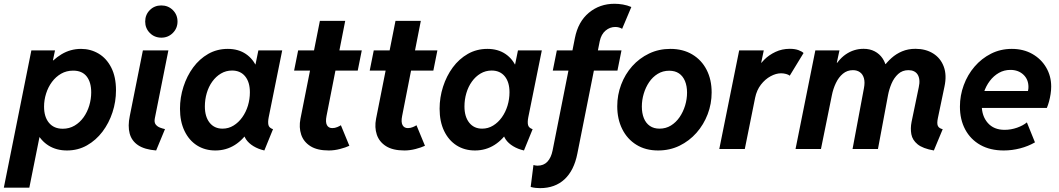

<svg xmlns="http://www.w3.org/2000/svg" viewBox="-52 -790 5617 1018"><path d="M-31.7 205.1 114.3 -522.9H239.7L228.5 -469.7H249.5L211.9 -426.8L153.3 -128.9L177.7 -62.5H157.2L103.5 205.1ZM303.2 7.8Q247.6 7.8 206.1 -17.8Q164.6 -43.5 141.6 -90.8Q118.7 -138.2 118.7 -203.1Q118.7 -262.7 137.9 -320.8Q157.2 -378.9 192.1 -426.5Q227.1 -474.1 274.4 -502.4Q321.8 -530.8 377.9 -530.8Q428.2 -530.8 470.5 -505.9Q512.7 -481 537.8 -431.9Q563 -382.8 563 -311Q563 -251 544.4 -194.3Q525.9 -137.7 491.5 -92Q457 -46.4 409.2 -19.3Q361.3 7.8 303.2 7.8ZM280.8 -107.4Q315.4 -107.4 343.5 -124Q371.6 -140.6 391.4 -168.5Q411.1 -196.3 421.4 -230.7Q431.6 -265.1 431.6 -300.3Q431.6 -354 407.5 -384.8Q383.3 -415.5 335.9 -415.5Q300.3 -415.5 272 -399.2Q243.7 -382.8 223.4 -355.5Q203.1 -328.1 192.4 -293.9Q181.6 -259.8 181.6 -224.6Q181.6 -169.9 207.8 -138.7Q233.9 -107.4 280.8 -107.4Z M775.9 7.8Q714.8 2.9 680.4 -20Q646 -43 635.5 -82.3Q625 -121.6 636.2 -175.3L705.6 -522.9H840.8L769 -163.1Q764.6 -141.6 773.4 -130.1Q782.2 -118.7 796.6 -113.3Q811 -107.9 822.8 -105.5ZM803.7 -590.3Q767.1 -590.3 742.4 -615.2Q717.8 -640.1 717.8 -675.8Q717.8 -711.9 742.4 -736.6Q767.1 -761.2 803.2 -761.2Q839.4 -761.2 864.3 -736.6Q889.2 -711.9 889.2 -675.8Q889.2 -640.1 864.3 -615.2Q839.4 -590.3 803.7 -590.3Z M1089.8 7.8Q1034.7 7.8 992.4 -19Q950.2 -45.9 926.3 -95.7Q902.3 -145.5 902.3 -213.4Q902.3 -273.4 920.7 -330.3Q939 -387.2 972.2 -432.4Q1005.4 -477.5 1052 -504.2Q1098.6 -530.8 1155.8 -530.8Q1211.9 -530.8 1251.7 -503.7Q1291.5 -476.6 1310.1 -430.2L1239.3 -448.7H1356.9L1293.9 -405.3L1317.9 -522.9H1444.3L1372.6 -168Q1367.7 -142.6 1371.3 -127.2Q1375 -111.8 1395.5 -105L1349.6 7.8Q1317.4 0.5 1292 -14.9Q1266.6 -30.3 1252.4 -51.3Q1238.3 -72.3 1240.2 -96.2L1304.2 -65.4H1182.6L1272.9 -106Q1239.7 -50.8 1193.4 -21.5Q1147 7.8 1089.8 7.8ZM1127.9 -107.9Q1159.7 -107.9 1186.3 -124.3Q1212.9 -140.6 1232.4 -168Q1252 -195.3 1262.5 -229.7Q1272.9 -264.2 1272.9 -300.8Q1272.9 -354.5 1247.8 -385.3Q1222.7 -416 1178.2 -416Q1146 -416 1119.4 -400.1Q1092.8 -384.3 1073.5 -357.4Q1054.2 -330.6 1044.2 -296.4Q1034.2 -262.2 1034.2 -225.6Q1034.2 -171.4 1059.3 -139.6Q1084.5 -107.9 1127.9 -107.9Z M1691.4 7.8Q1629.9 7.8 1593.8 -15.1Q1557.6 -38.1 1544.9 -76.4Q1532.2 -114.7 1541 -160.2L1644 -679.2H1778.3L1679.2 -174.8Q1672.9 -142.6 1681.4 -126.7Q1689.9 -110.8 1710 -110.8Q1723.6 -110.8 1736.3 -116.2Q1749 -121.6 1755.4 -126L1800.3 -17.1Q1780.8 -7.8 1750.5 0Q1720.2 7.8 1691.4 7.8ZM1507.3 -415.5 1528.8 -522.9H1866.2L1844.7 -415.5Z M2092.3 7.8Q2030.8 7.8 1994.6 -15.1Q1958.5 -38.1 1945.8 -76.4Q1933.1 -114.7 1941.9 -160.2L2044.9 -679.2H2179.2L2080.1 -174.8Q2073.7 -142.6 2082.3 -126.7Q2090.8 -110.8 2110.8 -110.8Q2124.5 -110.8 2137.2 -116.2Q2149.9 -121.6 2156.2 -126L2201.2 -17.1Q2181.6 -7.8 2151.4 0Q2121.1 7.8 2092.3 7.8ZM1908.2 -415.5 1929.7 -522.9H2267.1L2245.6 -415.5Z M2466.3 7.8Q2411.1 7.8 2368.9 -19Q2326.7 -45.9 2302.7 -95.7Q2278.8 -145.5 2278.8 -213.4Q2278.8 -273.4 2297.1 -330.3Q2315.4 -387.2 2348.6 -432.4Q2381.8 -477.5 2428.5 -504.2Q2475.1 -530.8 2532.2 -530.8Q2588.4 -530.8 2628.2 -503.7Q2668 -476.6 2686.5 -430.2L2615.7 -448.7H2733.4L2670.4 -405.3L2694.3 -522.9H2820.8L2749 -168Q2744.1 -142.6 2747.8 -127.2Q2751.5 -111.8 2772 -105L2726.1 7.8Q2693.8 0.5 2668.5 -14.9Q2643.1 -30.3 2628.9 -51.3Q2614.7 -72.3 2616.7 -96.2L2680.7 -65.4H2559.1L2649.4 -106Q2616.2 -50.8 2569.8 -21.5Q2523.4 7.8 2466.3 7.8ZM2504.4 -107.9Q2536.1 -107.9 2562.7 -124.3Q2589.4 -140.6 2608.9 -168Q2628.4 -195.3 2638.9 -229.7Q2649.4 -264.2 2649.4 -300.8Q2649.4 -354.5 2624.3 -385.3Q2599.1 -416 2554.7 -416Q2522.5 -416 2495.8 -400.1Q2469.2 -384.3 2450 -357.4Q2430.7 -330.6 2420.7 -296.4Q2410.6 -262.2 2410.6 -225.6Q2410.6 -171.4 2435.8 -139.6Q2460.9 -107.9 2504.4 -107.9Z M2811.5 207.5Q2801.8 207.5 2788.8 206.3Q2775.9 205.1 2761.7 201.2L2776.4 85Q2783.2 86.9 2788.3 87.6Q2793.5 88.4 2797.9 88.4Q2830.6 88.4 2850.3 67.4Q2870.1 46.4 2877.9 7.8L2996.1 -587.9Q3013.2 -675.3 3070.6 -722.7Q3127.9 -770 3206.1 -770Q3227.5 -770 3250.5 -766.1Q3273.4 -762.2 3295.4 -752.9L3246.6 -637.2Q3238.8 -642.1 3229.5 -644.5Q3220.2 -647 3210.4 -647Q3181.6 -647 3158.7 -627.7Q3135.7 -608.4 3127.9 -571.8L3009.3 23.9Q2991.7 113.8 2941.2 160.6Q2890.6 207.5 2811.5 207.5ZM2878.9 -415.5 2900.4 -522.9H3243.2L3221.7 -415.5Z M3437.5 7.8Q3370.6 7.8 3322 -22.5Q3273.4 -52.7 3247.1 -105.7Q3220.7 -158.7 3220.7 -226.6Q3220.7 -286.6 3241.5 -341.6Q3262.2 -396.5 3300 -439Q3337.9 -481.4 3389.4 -506.1Q3440.9 -530.8 3502.4 -530.8Q3569.3 -530.8 3618.7 -501.2Q3668 -471.7 3694.6 -419.7Q3721.2 -367.7 3721.2 -299.8Q3721.2 -239.7 3700.2 -184.6Q3679.2 -129.4 3640.9 -85.9Q3602.5 -42.5 3550.8 -17.3Q3499 7.8 3437.5 7.8ZM3444.8 -107.9Q3478.5 -107.9 3505.4 -124.5Q3532.2 -141.1 3551.3 -168.9Q3570.3 -196.8 3580.6 -230.7Q3590.8 -264.6 3590.8 -298.8Q3590.8 -334 3579.8 -360.4Q3568.8 -386.7 3547.9 -400.9Q3526.9 -415 3496.1 -415Q3462.4 -415 3435.3 -398.4Q3408.2 -381.8 3389.6 -354.2Q3371.1 -326.7 3361.1 -293Q3351.1 -259.3 3351.1 -225.1Q3351.1 -189.9 3361.8 -163.3Q3372.6 -136.7 3393.6 -122.3Q3414.6 -107.9 3444.8 -107.9Z M3761.7 0 3867.2 -522.9H3997.6L3983.9 -457.5H3996.1L3964.8 -422.4Q3975.1 -448.2 4000 -473.4Q4024.9 -498.5 4059.8 -514.9Q4094.7 -531.2 4135.3 -531.2Q4162.6 -531.2 4181.6 -524.2Q4200.7 -517.1 4208.5 -508.8L4135.3 -388.7Q4128.4 -394.5 4115.5 -397.9Q4102.5 -401.4 4089.4 -401.4Q4062.5 -401.4 4033.7 -385.7Q4004.9 -370.1 3982.4 -341.1Q3960 -312 3951.7 -271.5L3897 0Z M4899.4 7.8Q4840.8 -2.4 4813.2 -24.9Q4785.6 -47.4 4780 -78.4Q4774.4 -109.4 4781.2 -143.6L4819.3 -327.1Q4824.2 -348.6 4822.5 -365.7Q4820.8 -382.8 4813.5 -394.5Q4806.2 -406.2 4793.7 -412.1Q4781.2 -418 4764.6 -418Q4732.4 -418 4710.2 -397.7Q4688 -377.4 4675 -346.9Q4662.1 -316.4 4656.2 -284.7L4603 0H4468.3L4528.8 -323.2Q4534.7 -354 4528.6 -375.2Q4522.5 -396.5 4507.3 -407.2Q4492.2 -418 4470.2 -418Q4439.9 -418 4417.2 -399.2Q4394.5 -380.4 4379.9 -349.6Q4365.2 -318.8 4358.4 -283.7L4300.8 0H4166L4271 -522.9H4398.9L4384.8 -457.5H4406.2L4357.4 -407.7Q4388.7 -471.7 4431.9 -501.5Q4475.1 -531.2 4526.9 -531.2Q4560.1 -531.2 4585.7 -517.8Q4611.3 -504.4 4627.4 -480.5Q4643.6 -456.5 4648.4 -425.3L4621.1 -450.2H4664.1L4631.3 -433.6Q4649.4 -459.5 4674.3 -481.9Q4699.2 -504.4 4731 -517.8Q4762.7 -531.2 4801.8 -531.2Q4856 -531.2 4895.5 -506.6Q4935.1 -481.9 4951.9 -436.8Q4968.8 -391.6 4955.6 -330.6L4920.9 -164.6Q4914.6 -135.3 4920.7 -122.3Q4926.8 -109.4 4946.3 -105Z M5270 7.8Q5197.8 7.8 5145.8 -21.5Q5093.8 -50.8 5065.7 -103.3Q5037.6 -155.8 5037.6 -224.6Q5037.6 -283.7 5057.9 -338.6Q5078.1 -393.6 5115.2 -436.8Q5152.3 -480 5202.6 -505.4Q5252.9 -530.8 5312.5 -530.8Q5374 -530.8 5421.1 -504.2Q5468.3 -477.5 5494.9 -432.1Q5521.5 -386.7 5521.5 -331.1Q5521.5 -311.5 5518.3 -291Q5515.1 -270.5 5510 -251.7Q5504.9 -232.9 5498.5 -217.8H5132.3L5149.4 -307.6H5398.4Q5399.9 -313.5 5400.4 -319.1Q5400.9 -324.7 5400.9 -329.1Q5400.9 -369.1 5374 -394.3Q5347.2 -419.4 5305.2 -419.4Q5272 -419.4 5244.1 -403.6Q5216.3 -387.7 5196 -360.8Q5175.8 -334 5164.6 -300.5Q5153.3 -267.1 5153.3 -232.4Q5153.3 -174.8 5185.3 -138.2Q5217.3 -101.6 5274.4 -101.6Q5308.1 -101.6 5340.6 -113Q5373 -124.5 5392.6 -141.1L5435.5 -35.2Q5399.9 -14.6 5356.9 -3.4Q5314 7.8 5270 7.8Z"/></svg>

Font: Reddit Sans
Style: Bold Italic
Weight: 700
Italic angle: -11.25°
Designer: Stephen Hutchings
Version: Version 1.013